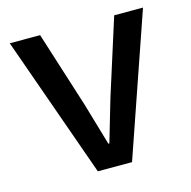

<svg xmlns="http://www.w3.org/2000/svg" viewBox="-86 -636 718 721"><g transform="rotate(-15 272.5 -275.0)"><path d="M13 -550H131L225 -254L273 -90H277L325 -254L419 -550H531L341 0H208Z"/></g></svg>

Font: Noto Sans S Chinese Medium
Style: Regular
Weight: 500
Designer: Ryoko NISHIZUKA  (kana & ideographs); Paul D. Hunt (Latin, Greek & Cyrillic); Wenlong ZHANG  (bopomofo); Sandoll Communi
Foundry: Adobe Systems Incorporated
Version: Version 1.000;PS 1;hotconv 1.0.78;makeotf.lib2.5.61930